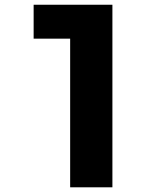

<svg xmlns="http://www.w3.org/2000/svg" viewBox="-20 -798 707 818"><path d="M458.9 0H278.9V-633.3H123.3V-777.8H458.9Z"/></svg>

Font: Paperlogy 8 ExtraBold
Style: Regular
Weight: 800
Designer: redesigned by Lee Juim, glyphs from Gmarket Sans & Montserrat
Foundry: PT&
Version: Version 1.001